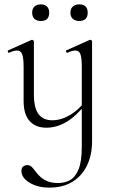

<svg xmlns="http://www.w3.org/2000/svg" viewBox="-20 -577 521 878"><path d="M135 -388V-145Q135 -84 156 -55.5Q177 -27 219 -27Q260 -27 301 -51.5Q342 -76 373 -119L378 -108Q329 -46 284 -19.5Q239 7 192 7Q143 7 115.5 -23.5Q88 -54 88 -115V-270Q88 -311 81.5 -328.5Q75 -346 58 -346Q43 -346 22 -336Q18 -334 16 -340Q14 -346 18 -347L123 -394Q125 -395 126 -395Q128 -395 131.5 -393Q135 -391 135 -388ZM401 -388V70Q401 131 378.5 178.5Q356 226 312.5 253.5Q269 281 205 281Q169 281 140.5 270.5Q112 260 95 243Q78 226 78 205Q78 190 86.5 184Q95 178 105 178Q117 178 125.5 186.5Q134 195 142.5 207Q151 219 164 231Q177 243 196.5 251.5Q216 260 247 260Q275 260 299.5 247Q324 234 339 198Q354 162 354 94V-270Q354 -311 348 -328.5Q342 -346 325 -346Q310 -346 289 -336Q285 -334 282.5 -340Q280 -346 284 -347L389 -394Q392 -395 393 -395Q395 -395 398 -393Q401 -391 401 -388ZM167 -481Q148 -481 137.5 -491Q127 -501 127 -519Q127 -537 137.5 -547Q148 -557 167 -557Q185 -557 195 -547Q205 -537 205 -519Q205 -481 167 -481ZM342 -481Q324 -481 313 -491Q302 -501 302 -519Q302 -537 313 -547Q324 -557 342 -557Q381 -557 381 -519Q381 -481 342 -481Z"/></svg>

Font: Cormorant Infant Light
Style: Regular
Weight: 300
Designer: Christian Thalmann (Catharsis Fonts)
Foundry: Catharsis Fonts
Version: Version 4.001